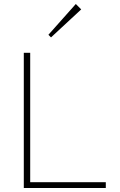

<svg xmlns="http://www.w3.org/2000/svg" viewBox="-20 -940 598 960"><path d="M99 0H509V-29H131V-676H99ZM222 -766 235 -753 386 -893 359 -920Z"/></svg>

Font: MV Cash Thin
Style: Regular
Weight: 100
Designer: Rodrigo Fuenzalida
Foundry: fragTYPE
Version: Version 1.100;Glyphs 3.1.2 (3151)